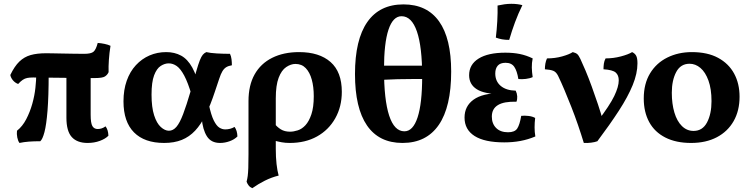

<svg xmlns="http://www.w3.org/2000/svg" viewBox="-20 -740 3930 1006"><path d="M75 -300Q59 -306 48 -319Q37 -332 34 -347Q56 -393 81.5 -417.5Q107 -442 140.5 -451.5Q174 -461 222 -461Q234 -461 257.5 -460.5Q281 -460 310 -459.5Q339 -459 368 -458.5Q397 -458 422 -458Q457 -458 470 -469Q483 -480 492 -515Q509 -514 528 -510Q547 -506 559 -500Q553 -463 550.5 -426.5Q548 -390 549 -362Q543 -348 530 -339.5Q517 -331 477 -331Q378 -331 294 -332.5Q210 -334 153 -334Q135 -334 122.5 -331.5Q110 -329 99 -321.5Q88 -314 75 -300ZM82 9Q74 -2 70.5 -20Q67 -38 69 -55Q98 -78 117.5 -115.5Q137 -153 149 -195.5Q161 -238 165.5 -279.5Q170 -321 170 -353L235 -352Q235 -235 229 -160.5Q223 -86 213 -48Q203 -10 191 0Q158 0 131.5 2Q105 4 82 9ZM439 9Q384 9 356 -22Q328 -53 328 -123V-356H455V-139Q455 -95 464 -79.5Q473 -64 492 -64Q514 -64 533 -78Q547 -60 548 -29Q533 -13 503.5 -2Q474 9 439 9Z M840 9Q737 9 682 -46.5Q627 -102 627 -209Q627 -269 644 -317Q661 -365 692 -398.5Q723 -432 763.5 -449.5Q804 -467 851 -467Q895 -467 929 -448.5Q963 -430 987.5 -386Q1012 -342 1029 -264L984 -242Q965 -307 945.5 -343.5Q926 -380 906 -394Q886 -408 864 -408Q843 -408 822 -394.5Q801 -381 787.5 -345.5Q774 -310 774 -244Q774 -178 787.5 -136Q801 -94 822.5 -74.5Q844 -55 865 -55Q887 -55 904.5 -75.5Q922 -96 939.5 -142Q957 -188 979 -263Q997 -327 1008 -365.5Q1019 -404 1027 -424Q1035 -444 1042.5 -453Q1050 -462 1061 -467Q1081 -462 1116 -460Q1151 -458 1185 -458Q1191 -446 1193 -430Q1195 -414 1195 -398Q1177 -395 1165.5 -388Q1154 -381 1145.5 -367Q1137 -353 1128.5 -327Q1120 -301 1106 -260Q1083 -190 1058 -139Q1033 -88 1002.5 -55.5Q972 -23 932.5 -7Q893 9 840 9ZM1133 9Q1086 9 1064 -26Q1042 -61 1037 -120L1074 -194Q1086 -137 1100 -109Q1114 -81 1129 -71.5Q1144 -62 1160 -62Q1187 -62 1209 -75Q1223 -56 1224 -25Q1208 -9 1183 0Q1158 9 1133 9Z M1547 -467Q1653 -467 1712 -415Q1771 -363 1771 -259Q1771 -181 1736.5 -120Q1702 -59 1641 -25Q1580 9 1498 9Q1475 9 1456 5.5Q1437 2 1414 -4V-97Q1431 -75 1451 -62.5Q1471 -50 1500 -50Q1518 -50 1540 -57Q1562 -64 1580.5 -84Q1599 -104 1611.5 -141Q1624 -178 1624 -236Q1624 -285 1613.5 -323Q1603 -361 1582 -383Q1561 -405 1528 -405Q1504 -405 1479.5 -388.5Q1455 -372 1440 -332.5Q1425 -293 1425 -225V40Q1425 84 1429 119.5Q1433 155 1440 180Q1403 189 1368 206.5Q1333 224 1302 246Q1290 241 1283 232Q1276 223 1272 212Q1276 197 1278 181.5Q1280 166 1281 140Q1282 114 1282 69V-210Q1282 -293 1314 -350Q1346 -407 1406 -437Q1466 -467 1547 -467Z M2089 9Q1966 9 1903 -82.5Q1840 -174 1840 -352Q1840 -532 1904.5 -624.5Q1969 -717 2094 -717Q2217 -717 2280.5 -628Q2344 -539 2344 -365Q2344 -180 2279 -85.5Q2214 9 2089 9ZM2099 -52Q2144 -52 2168 -125Q2192 -198 2192 -339Q2192 -495 2164.5 -575Q2137 -655 2084 -655Q2039 -655 2015.5 -584.5Q1992 -514 1992 -377Q1992 -217 2019 -134.5Q2046 -52 2099 -52ZM1963 -321V-396H2225V-326Q2181 -326 2142.5 -326Q2104 -326 2062.5 -325Q2021 -324 1963 -321Z M2622 6Q2519 6 2466.5 -27.5Q2414 -61 2414 -124Q2414 -184 2461.5 -218Q2509 -252 2602 -252V-247Q2518 -247 2478 -272.5Q2438 -298 2438 -346Q2438 -402 2487.5 -433Q2537 -464 2628 -464Q2670 -464 2704 -457Q2738 -450 2771 -434Q2766 -410 2766.5 -386Q2767 -362 2771 -336Q2756 -329 2735 -326.5Q2714 -324 2696 -326Q2689 -369 2674.5 -390Q2660 -411 2629 -411Q2601 -411 2588 -396Q2575 -381 2575 -355Q2575 -314 2603.5 -290Q2632 -266 2682 -265Q2689 -251 2690 -235.5Q2691 -220 2686 -207Q2621 -209 2589 -189.5Q2557 -170 2557 -129Q2557 -92 2579.5 -69.5Q2602 -47 2642 -47Q2677 -47 2690 -66.5Q2703 -86 2711 -133Q2729 -135 2749.5 -132.5Q2770 -130 2784 -122Q2781 -97 2781 -72.5Q2781 -48 2785 -25Q2747 -9 2707 -1.5Q2667 6 2622 6ZM2648 -531Q2627 -531 2610.5 -534Q2594 -537 2578 -543Q2583 -584 2585.5 -629Q2588 -674 2587 -711Q2605 -715 2623 -717.5Q2641 -720 2659 -720Q2692 -720 2717 -713Q2695 -668 2678.5 -623.5Q2662 -579 2648 -531Z M3039 9Q3025 -37 3008.5 -85Q2992 -133 2973.5 -180Q2955 -227 2937.5 -268.5Q2920 -310 2904 -343Q2894 -363 2879 -369Q2864 -375 2835 -377Q2835 -392 2837.5 -406.5Q2840 -421 2846 -434Q2888 -434 2925.5 -444.5Q2963 -455 2981 -467Q2997 -463 3004.5 -456.5Q3012 -450 3021 -431Q3032 -408 3048 -370Q3064 -332 3080.5 -286.5Q3097 -241 3113 -193.5Q3129 -146 3140 -104H3111Q3175 -188 3198.5 -237Q3222 -286 3222 -319Q3222 -346 3206 -360Q3190 -374 3142 -377Q3142 -392 3144 -406.5Q3146 -421 3153 -434Q3194 -434 3233.5 -444.5Q3273 -455 3292 -467Q3307 -460 3313.5 -447.5Q3320 -435 3320 -408Q3320 -355 3295 -294Q3270 -233 3223 -160.5Q3176 -88 3110 0Q3097 5 3077 7.5Q3057 10 3039 9Z M3601 9Q3522 9 3466 -19.5Q3410 -48 3381.5 -100.5Q3353 -153 3353 -224Q3353 -301 3386 -355.5Q3419 -410 3476.5 -438.5Q3534 -467 3605 -467Q3687 -467 3742.5 -437Q3798 -407 3826.5 -354.5Q3855 -302 3855 -233Q3855 -160 3824 -105.5Q3793 -51 3736 -21Q3679 9 3601 9ZM3614 -54Q3661 -54 3684.5 -98.5Q3708 -143 3708 -210Q3708 -274 3692 -318Q3676 -362 3650 -384Q3624 -406 3593 -406Q3546 -406 3523 -362.5Q3500 -319 3500 -254Q3500 -196 3513.5 -150.5Q3527 -105 3553 -79.5Q3579 -54 3614 -54Z"/></svg>

Font: Vollkorn
Style: Bold
Weight: 700
Designer: Friedrich Althausen
Foundry: Friedrich Althausen
Version: Version 5.000